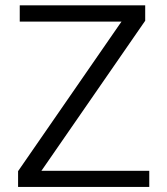

<svg xmlns="http://www.w3.org/2000/svg" viewBox="-20 -724 639 736"><path d="M152.8 -69.3H552.2V-7.3H49.3V-67.9L437.5 -629.4L445.8 -641.1H431.6H55.7V-703.6H536.6V-644.5L147 -81.1L138.7 -69.3Z"/></svg>

Font: Vazir Light
Style: Light
Weight: 300
Designer: Saber Rastikerdar
Foundry: Saber Rastikerdar
Version: Version 30.0.0